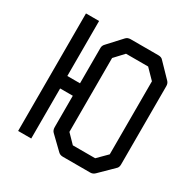

<svg xmlns="http://www.w3.org/2000/svg" viewBox="-131 -711 754 774"><g transform="rotate(30 246.0 -323.5)"><path d="M182 -526 239 -588Q247 -597 261 -597H390Q405 -597 412 -588L472 -526Q480 -518 480 -505V-140Q480 -126 471 -119L410 -59Q401 -50 389 -50H261Q248 -50 240 -58L181 -115Q173 -123 173 -137V-283H114V-50H53V-597H114V-341H173V-506Q173 -517 182 -526ZM234 -494V-150L273 -110H377L420 -153V-493L377 -537H274Z"/></g></svg>

Font: IBM 3270 Semi-Condensed
Style: Condensed
Weight: 400
Monospace: yes
Version: Version 2.3.1